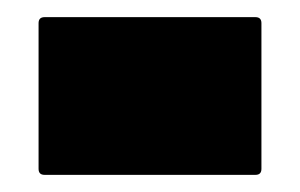

<svg xmlns="http://www.w3.org/2000/svg" viewBox="-20 -612 350 224"><path d="M32 -408Q25 -408 25 -415V-585Q25 -592 32 -592H278Q285 -592 285 -585V-415Q285 -408 278 -408Z"/></svg>

Font: Noto Rashi Hebrew ExtraBold
Style: Regular
Weight: 800
Version: Version 1.006